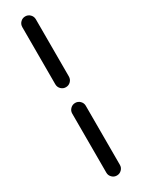

<svg xmlns="http://www.w3.org/2000/svg" viewBox="-291 -873 878 1186"><g transform="rotate(-30 148.0 -280.5)"><path d="M99.6 -391.6V-798.8Q99.6 -819.3 113.8 -833.5Q127.9 -847.7 147.9 -847.7Q168 -847.7 182.1 -833.5Q196.3 -819.3 196.3 -798.8V-391.6Q196.3 -371.1 182.1 -356.9Q168 -342.8 147.9 -342.8Q127.9 -342.8 113.8 -356.9Q99.6 -371.1 99.6 -391.6ZM99.6 239.3V-182.6Q99.6 -202.1 113.8 -216.3Q127.9 -230.5 147.9 -230.5Q168 -230.5 182.1 -216.3Q196.3 -202.1 196.3 -182.6V239.3Q196.3 258.8 182.1 272.9Q168 287.1 147.9 287.1Q127.9 287.1 113.8 272.9Q99.6 258.8 99.6 239.3Z"/></g></svg>

Font: Gen Jyuu Gothic Bold
Style: Bold
Weight: 700
Designer: [Source Han Sans]
Ryoko NISHIZUKA  (kana & ideographs); Paul D. Hunt (Latin, Greek & Cyrillic); Wenlong ZHANG  (bopomofo
Version: Version 1.002.20150607